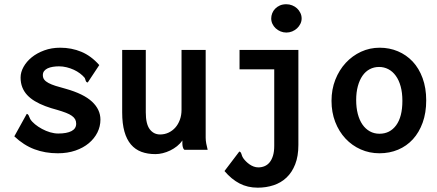

<svg xmlns="http://www.w3.org/2000/svg" viewBox="-20 -700 2040 897"><path d="M390.1 -314.9Q386.2 -314.9 384 -317.1Q381.8 -319.3 380.6 -322.5Q379.4 -325.7 378.4 -329.3Q377.4 -333 376 -335.9Q367.2 -346.7 354 -356.7Q340.8 -366.7 325 -374Q309.1 -381.3 291.3 -385.7Q273.4 -390.1 255.9 -390.1Q240.7 -390.1 227.1 -387.9Q213.4 -385.7 202.9 -380.9Q192.4 -376 186.3 -368.2Q180.2 -360.4 180.2 -349.1Q180.2 -336.4 186.8 -327.9Q193.4 -319.3 206.5 -312.3Q219.7 -305.2 239.7 -298.8Q259.8 -292.5 287.1 -285.2Q370.6 -261.7 409.9 -225.1Q449.2 -188.5 449.2 -141.1Q449.2 -109.4 435.1 -81.1Q420.9 -52.7 395 -31Q369.1 -9.3 332.3 3.4Q295.4 16.1 250 16.1Q190.9 16.1 140.9 -2.7Q90.8 -21.5 46.9 -63L105 -168Q110.8 -167 113.8 -160.9Q116.7 -154.8 121.1 -144Q128.9 -131.3 143.6 -119.4Q158.2 -107.4 176.3 -97.7Q194.3 -87.9 214.1 -82Q233.9 -76.2 252 -76.2Q292 -76.2 314 -87.6Q335.9 -99.1 335.9 -122.1Q335.9 -133.8 331.1 -142.6Q326.2 -151.4 315.7 -158.9Q305.2 -166.5 288.1 -173.1Q271 -179.7 246.1 -187Q232.4 -190.9 219 -194.8Q205.6 -198.7 191.9 -204.1Q164.6 -214.4 143.1 -227.3Q121.6 -240.2 106.7 -256.3Q91.8 -272.5 84 -292.7Q76.2 -313 76.2 -337.9Q76.2 -362.8 90.1 -387.7Q104 -412.6 128.4 -432.4Q152.8 -452.1 186.8 -464.6Q220.7 -477.1 261.2 -477.1Q314.5 -477.1 360.1 -458Q405.8 -439 443.8 -396Z M940.9 -466.8V-56.2Q940.9 -43.5 943.6 -29.3Q946.3 -15.1 950.2 0H841.8Q835.9 -4.4 834 -13.2Q832 -22 832 -28.8V-43.9Q821.8 -28.8 807.1 -17.1Q792.5 -5.4 775.4 2.9Q758.3 11.2 740.5 15.6Q722.7 20 706.1 20Q669.4 20 640.6 9.3Q611.8 -1.5 591.8 -24.9Q571.8 -48.3 561.3 -85.4Q550.8 -122.6 550.8 -174.8V-466.8H661.1V-174.8Q661.1 -121.1 679.4 -96.4Q697.8 -71.8 728 -71.8Q749 -71.8 767.3 -80.3Q785.6 -88.9 799.1 -104Q812.5 -119.1 820.3 -140.4Q828.1 -161.6 828.1 -187V-466.8Z M1099.1 -466.8H1374V-22.9Q1374 29.8 1359.1 67.6Q1344.2 105.5 1318.6 129.6Q1293 153.8 1258.3 165.3Q1223.6 176.8 1184.1 176.8Q1136.7 176.8 1098.9 157Q1061 137.2 1028.8 99.1L1098.1 7.8Q1103 9.8 1104.7 12.2Q1106.4 14.6 1107.7 18.6Q1108.9 22.5 1110.6 27.6Q1112.3 32.7 1117.2 40Q1122.1 46.9 1129.4 54.2Q1136.7 61.5 1145.8 67.9Q1154.8 74.2 1165.3 78.1Q1175.8 82 1187 82Q1202.1 82 1215.8 76.4Q1229.5 70.8 1239.5 58.6Q1249.5 46.4 1255.4 27.3Q1261.2 8.3 1261.2 -19V-376H1099.1ZM1317.9 -680.2Q1332 -680.2 1345 -675Q1357.9 -669.9 1367.7 -660.9Q1377.4 -651.9 1383.3 -639.6Q1389.2 -627.4 1389.2 -613.8Q1389.2 -600.6 1383.3 -588.6Q1377.4 -576.7 1367.7 -567.6Q1357.9 -558.6 1345 -553.2Q1332 -547.9 1317.9 -547.9Q1303.7 -547.9 1290.8 -553.2Q1277.8 -558.6 1268.1 -567.6Q1258.3 -576.7 1252.7 -588.6Q1247.1 -600.6 1247.1 -613.8Q1247.1 -626 1251.7 -637.9Q1256.3 -649.9 1265.6 -659.4Q1274.9 -668.9 1287.8 -674.6Q1300.8 -680.2 1317.9 -680.2Z M1753.9 -477.1Q1799.3 -477.1 1838.9 -460.4Q1878.4 -443.8 1908 -412.4Q1937.5 -380.9 1954.3 -335Q1971.2 -289.1 1971.2 -231Q1971.2 -172.9 1954.6 -127Q1938 -81.1 1908.9 -49.3Q1879.9 -17.6 1839.8 -0.7Q1799.8 16.1 1752.9 16.1Q1706.1 16.1 1665.3 -2Q1624.5 -20 1594 -52.7Q1563.5 -85.4 1546.1 -130.4Q1528.8 -175.3 1528.8 -229Q1528.8 -282.2 1546.6 -327.6Q1564.5 -373 1595.2 -406.2Q1626 -439.5 1666.7 -458.3Q1707.5 -477.1 1753.9 -477.1ZM1859.9 -229Q1859.9 -267.1 1851.8 -296.4Q1843.8 -325.7 1829.1 -345.9Q1814.5 -366.2 1794.4 -376.7Q1774.4 -387.2 1751 -387.2Q1727.1 -387.2 1707.3 -376.7Q1687.5 -366.2 1673.6 -346.2Q1659.7 -326.2 1651.9 -297.6Q1644 -269 1644 -232.9Q1644 -196.8 1651.6 -167.7Q1659.2 -138.7 1673.3 -118.2Q1687.5 -97.7 1707.8 -86.4Q1728 -75.2 1752.9 -75.2Q1801.8 -75.2 1830.8 -114.7Q1859.9 -154.3 1859.9 -229Z"/></svg>

Font: InconsolataGo
Style: Bold
Weight: 700
Designer: Raph Levien, Kirill Tkachev(cyreal.org)
Foundry: Raph Levien, Kirill Tkachev(cyreal.org)
Version: Version 1.015; ttfautohint (v0.92) -l 8 -r 50 -G 200 -x 14 -